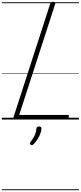

<svg xmlns="http://www.w3.org/2000/svg" viewBox="-20 -1308 884 2101"><path d="M148 0Q119 0 127 -23L530 -1269Q534 -1279 540 -1283.5Q546 -1288 562 -1288Q576 -1288 582 -1283.5Q588 -1279 585 -1268L190 -50H721Q732 -50 734 -44Q736 -38 732 -25Q729 -12 722.5 -6Q716 0 706 0ZM316 276Q308 269 307 261.5Q306 254 313 246Q332 222 345.5 199.5Q359 177 367.5 153Q376 129 378 99Q380 86 387.5 81Q395 76 407 76Q421 76 428 82.5Q435 89 434 101Q433 119 424 146.5Q415 174 397 205.5Q379 237 349 268Q341 276 332.5 279.5Q324 283 316 276ZM0 763H844V773H0ZM0 -20H844V0H0ZM0 -505H844V-500H0ZM0 -1283H844V-1273H0Z"/></svg>

Font: Playwrite NL Guides
Style: Regular
Weight: 400
Designer: Veronika Burian, José Scaglione
Foundry: TypeTogether
Version: Version 1.003